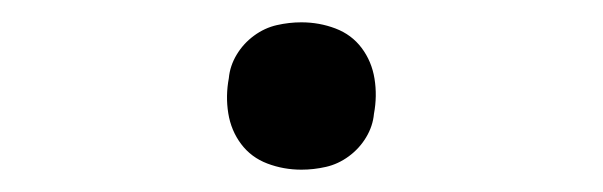

<svg xmlns="http://www.w3.org/2000/svg" viewBox="-20 -426 540 172"><path d="M250 -274Q234 -274 219.5 -279.5Q205 -285 196 -297Q187 -309 184.5 -324.5Q182 -340 185 -356Q186 -367 192 -377Q198 -387 207.5 -394Q217 -401 228 -403.5Q239 -406 250 -406Q266 -406 280.5 -400.5Q295 -395 304 -383Q313 -371 315.5 -355.5Q318 -340 315 -324Q314 -313 308 -303Q302 -293 292.5 -286Q283 -279 272 -276.5Q261 -274 250 -274Z"/></svg>

Font: Iosevka Term Curly Light
Style: Italic
Weight: 300
Italic angle: -9°
Designer: Belleve Invis
Foundry: Belleve Invis
Version: Version 32.3.0